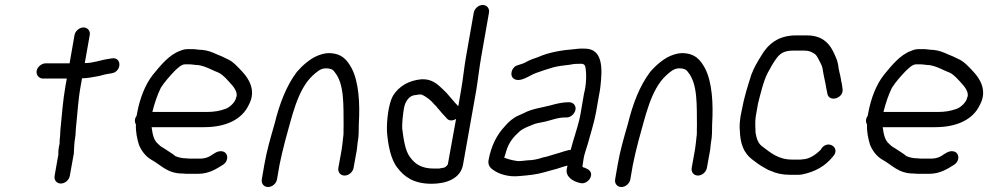

<svg xmlns="http://www.w3.org/2000/svg" viewBox="-20 -724 3963 770"><path d="M279 -584 259 -470H163C147 -470 130 -456 127 -440C124 -424 136 -409 152 -409H248L243 -382C232 -319 229 -270 223 -211C221 -196 222 -183 220 -169C218 -159 221 -150 217 -139C216 -132 214 -124 214 -116V-104L199 -19C196 -2 207 12 224 12C241 12 257 -2 260 -19L276 -108C277 -129 278 -152 281 -170C284 -185 283 -199 285 -216C291 -271 293 -322 304 -382L309 -410C327 -410 350 -414 365 -417C381 -419 399 -426 415 -428L428 -430C469 -437 469 -496 429 -490L417 -488C385 -484 356 -471 320 -471L340 -584C343 -600 331 -614 315 -614C299 -614 282 -600 279 -584Z M775 -463C807 -458 831 -442 858 -432C877 -422 892 -403 905 -389C914 -380 937 -352 927 -333C924 -314 900 -292 883 -287C861 -279 838 -275 809 -275H591C600 -311 611 -343 625 -372C641 -397 661 -419 681 -440C692 -450 707 -466 722 -466H739C751 -466 763 -463 775 -463ZM752 -527H733C723 -527 713 -525 702 -520C657 -504 623 -460 593 -424C563 -386 541 -331 530 -271L528 -260C521 -251 518 -237 525 -225C524 -193 530 -168 537 -144C547 -119 564 -97 586 -84C627 -62 650 -28 713 -28C722 -27 728 -27 733 -27H775C817 -27 847 -46 874 -63C899 -79 896 -112 872 -117C853 -121 837 -107 824 -99C815 -93 799 -88 786 -88H744C740 -88 734 -88 727 -89C710 -89 694 -93 683 -98L673 -106C664 -112 649 -122 641 -127L625 -137C621 -140 618 -143 615 -146C596 -161 592 -186 588 -214H799C883 -214 950 -243 978 -304C1009 -361 977 -409 953 -435C936 -453 915 -478 890 -488C878 -494 864 -501 850 -506C832 -514 814 -522 790 -524C776 -524 765 -527 752 -527Z M1091 -5 1101 -63C1106 -89 1116 -130 1123 -157C1151 -255 1172 -364 1235 -422C1250 -435 1265 -450 1287 -450C1304 -450 1315 -446 1322 -435C1362 -387 1357 -301 1358 -219C1357 -200 1359 -189 1356 -172C1355 -159 1352 -137 1350 -123L1337 -51C1334 -34 1345 -20 1362 -20C1379 -20 1395 -34 1398 -51L1411 -123C1412 -131 1413 -140 1414 -150C1420 -182 1418 -199 1419 -227C1424 -309 1419 -394 1391 -449C1373 -482 1352 -511 1297 -511C1279 -510 1267 -506 1252 -500C1223 -488 1191 -460 1170 -435C1128 -379 1101 -308 1081 -227C1065 -171 1050 -121 1040 -63L1030 -5C1027 12 1038 26 1055 26C1072 26 1088 12 1091 -5Z M1757 -51C1752 -50 1746 -49 1740 -48H1721C1670 -48 1645 -66 1625 -93C1604 -119 1598 -171 1593 -209C1592 -227 1596 -268 1600 -290C1605 -318 1622 -343 1649 -343C1653 -344 1658 -345 1663 -345H1670C1691 -336 1709 -321 1723 -304C1728 -300 1731 -296 1734 -292L1746 -278C1750 -273 1755 -267 1762 -260L1771 -250C1780 -239 1793 -238 1809 -247L1776 -65C1772 -58 1764 -51 1757 -51ZM1910 -497 1941 -673C1944 -690 1933 -704 1916 -704C1899 -704 1883 -690 1880 -673L1849 -497C1841 -452 1837 -406 1829 -362L1818 -298C1811 -305 1801 -316 1797 -321L1785 -335C1776 -346 1767 -356 1756 -366C1736 -385 1712 -409 1669 -406C1618 -401 1580 -378 1556 -340C1538 -308 1530 -240 1532 -195C1536 -144 1547 -84 1574 -51C1602 -14 1640 13 1711 13C1769 13 1827 -7 1837 -64L1890 -362C1897 -404 1902 -452 1910 -497Z M2325 -529H2307C2301 -529 2294 -528 2285 -527C2233 -523 2180 -514 2138 -495C2123 -490 2106 -484 2093 -477C2084 -471 2069 -466 2058 -463C2031 -457 2022 -420 2041 -408C2067 -391 2107 -424 2129 -431C2152 -439 2174 -447 2199 -454C2219 -459 2242 -462 2262 -464L2280 -467C2287 -468 2294 -468 2299 -468H2315C2320 -468 2326 -462 2327 -458C2333 -430 2332 -385 2322 -348L2309 -272C2302 -230 2288 -192 2277 -153L2271 -131L2268 -122C2263 -123 2258 -122 2253 -120L2242 -117C2219 -109 2197 -104 2173 -96L2155 -92C2140 -86 2115 -81 2095 -81C2081 -80 2063 -76 2050 -79C2031 -82 2016 -86 2002 -92C2005 -99 2007 -107 2010 -117C2020 -153 2041 -177 2065 -198C2079 -210 2102 -218 2119 -225C2131 -230 2142 -231 2155 -234C2185 -239 2213 -253 2247 -253H2253C2269 -253 2285 -268 2288 -284C2291 -300 2279 -314 2263 -314H2257C2237 -314 2206 -307 2190 -302C2152 -292 2114 -288 2082 -271L2060 -261C2040 -253 2019 -235 2005 -218C1973 -184 1950 -141 1939 -80C1937 -65 1943 -53 1956 -44C1979 -26 2020 -13 2064 -18C2099 -21 2132 -24 2162 -33L2198 -43C2220 -48 2234 -55 2256 -60L2253 -47C2247 -15 2278 4 2307 10C2324 15 2342 2 2348 -12C2358 -36 2339 -46 2323 -52C2320 -52 2318 -53 2316 -55L2317 -65C2319 -77 2321 -94 2324 -104L2330 -124L2337 -146C2348 -187 2362 -229 2370 -272L2383 -346C2385 -356 2387 -367 2388 -378C2396 -448 2399 -529 2325 -529Z M2508 -5 2518 -63C2523 -89 2533 -130 2540 -157C2568 -255 2589 -364 2652 -422C2667 -435 2682 -450 2704 -450C2721 -450 2732 -446 2739 -435C2779 -387 2774 -301 2775 -219C2774 -200 2776 -189 2773 -172C2772 -159 2769 -137 2767 -123L2754 -51C2751 -34 2762 -20 2779 -20C2796 -20 2812 -34 2815 -51L2828 -123C2829 -131 2830 -140 2831 -150C2837 -182 2835 -199 2836 -227C2841 -309 2836 -394 2808 -449C2790 -482 2769 -511 2714 -511C2696 -510 2684 -506 2669 -500C2640 -488 2608 -460 2587 -435C2545 -379 2518 -308 2498 -227C2482 -171 2467 -121 2457 -63L2447 -5C2444 12 2455 26 2472 26C2489 26 2505 12 2508 -5Z M3359 -368 3356 -389C3356 -392 3352 -401 3353 -404C3350 -423 3343 -444 3341 -466C3338 -484 3327 -506 3320 -520C3303 -554 3273 -582 3217 -582H3172C3100 -582 3059 -546 3032 -499C3017 -475 3004 -453 2993 -424C2979 -380 2964 -333 2955 -283L2950 -258C2947 -239 2945 -216 2947 -200C2949 -148 2962 -111 2996 -85C3007 -77 3027 -61 3039 -55L3053 -47C3059 -43 3066 -40 3073 -38C3092 -29 3118 -23 3146 -23H3176C3183 -23 3189 -23 3195 -24C3250 -35 3290 -58 3322 -98C3350 -130 3304 -163 3277 -132L3271 -123C3255 -107 3227 -85 3198 -85C3195 -84 3191 -84 3187 -84H3157C3101 -84 3070 -112 3038 -136C3020 -148 3014 -169 3010 -192C3010 -211 3007 -234 3011 -258L3020 -309C3031 -351 3041 -397 3059 -432C3071 -454 3082 -475 3097 -494C3112 -512 3128 -521 3161 -521H3206C3227 -521 3235 -515 3247 -508C3255 -503 3260 -491 3264 -484C3268 -477 3278 -458 3279 -448C3283 -420 3290 -395 3294 -369L3298 -349C3304 -312 3365 -329 3359 -368Z M3707 -463C3739 -458 3763 -442 3790 -432C3809 -422 3824 -403 3837 -389C3846 -380 3869 -352 3859 -333C3856 -314 3832 -292 3815 -287C3793 -279 3770 -275 3741 -275H3523C3532 -311 3543 -343 3557 -372C3573 -397 3593 -419 3613 -440C3624 -450 3639 -466 3654 -466H3671C3683 -466 3695 -463 3707 -463ZM3684 -527H3665C3655 -527 3645 -525 3634 -520C3589 -504 3555 -460 3525 -424C3495 -386 3473 -331 3462 -271L3460 -260C3453 -251 3450 -237 3457 -225C3456 -193 3462 -168 3469 -144C3479 -119 3496 -97 3518 -84C3559 -62 3582 -28 3645 -28C3654 -27 3660 -27 3665 -27H3707C3749 -27 3779 -46 3806 -63C3831 -79 3828 -112 3804 -117C3785 -121 3769 -107 3756 -99C3747 -93 3731 -88 3718 -88H3676C3672 -88 3666 -88 3659 -89C3642 -89 3626 -93 3615 -98L3605 -106C3596 -112 3581 -122 3573 -127L3557 -137C3553 -140 3550 -143 3547 -146C3528 -161 3524 -186 3520 -214H3731C3815 -214 3882 -243 3910 -304C3941 -361 3909 -409 3885 -435C3868 -453 3847 -478 3822 -488C3810 -494 3796 -501 3782 -506C3764 -514 3746 -522 3722 -524C3708 -524 3697 -527 3684 -527Z"/></svg>

Font: Blanket
Style: Obl
Weight: 400
Foundry: Cannot Into Space Fonts
Version: Version 0.9